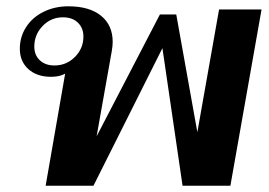

<svg xmlns="http://www.w3.org/2000/svg" viewBox="-20 -590 855 610"><path d="M811 -560 712 0H560L496 -437L277 0H125L187 -356Q170 -346 142 -346Q97 -346 70 -370.5Q43 -395 43 -435Q43 -473 63 -504Q83 -535 118.5 -552.5Q154 -570 197 -570Q264 -570 301 -540Q338 -510 338 -457Q338 -444 335 -427L287 -157L488 -544H540L607 -170L676 -560ZM245 -474Q245 -501 227.5 -518Q210 -535 180 -535Q142 -535 115.5 -507.5Q89 -480 89 -442Q89 -415 106.5 -398.5Q124 -382 153 -382Q191 -382 218 -409Q245 -436 245 -474Z"/></svg>

Font: Fahkwang SemiBold
Style: Italic
Weight: 600
Italic angle: -10°
Version: Version 1.000; ttfautohint (v1.6)